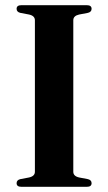

<svg xmlns="http://www.w3.org/2000/svg" viewBox="-20 -720 417 740"><path d="M262.5 -58Q262.5 -41 285 -36L319 -29.5Q333 -26 333 -14Q333 0 314.5 0H62.5Q44 0 44 -14Q44 -26 58 -29.5L92 -36Q114.5 -41 114.5 -58V-642Q114.5 -659 92 -664L58 -670.5Q44 -674 44 -686Q44 -700 62.5 -700H314.5Q333 -700 333 -686Q333 -674 319 -670.5L285 -664Q262.5 -659 262.5 -642Z"/></svg>

Font: Fraunces 72pt SemiBold
Style: Regular
Weight: 600
Version: Version 1.000;[b76b70a41]